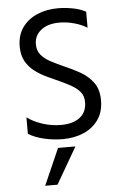

<svg xmlns="http://www.w3.org/2000/svg" viewBox="-61 -723 646 1008"><g transform="rotate(-5 262.0 -218.5)"><path d="M429.5 -648.7V-564Q403.6 -581.2 363.5 -592.6Q323.5 -603.9 284.4 -603.9Q223.1 -603.9 187.3 -575.5Q151.5 -547.2 151.5 -501.1Q151.5 -467.3 170.4 -444.8Q189.3 -422.3 220.6 -405.8Q251.9 -389.4 287.8 -373.2Q330.6 -355.2 371.6 -332.2Q412.6 -309.1 439.6 -272.9Q466.6 -236.7 466.6 -178.6Q466.6 -117.8 437.7 -76.6Q408.8 -35.3 359.7 -14.1Q310.6 7.2 249.3 7.2Q201.2 7.2 153.2 -3.7Q105.1 -14.6 68.7 -36.4V-123.4Q102.1 -98.5 149.8 -83.1Q197.5 -67.7 246.9 -67.7Q309.5 -67.7 346 -95.7Q382.4 -123.7 382.4 -176.6Q382.4 -207.9 366 -228.6Q349.6 -249.4 322.1 -265.3Q294.7 -281.3 261.2 -296.2Q227.9 -311.3 193.3 -327.4Q158.7 -343.5 129.9 -365.6Q101.1 -387.7 83.5 -419.4Q65.9 -451.1 65.9 -496.6Q65.9 -556 95.1 -596.8Q124.4 -637.7 173.7 -658.6Q223 -679.6 282.4 -679.6Q318.8 -679.6 358.5 -672.5Q398.2 -665.4 429.5 -648.7ZM135.6 243 220 51H311.8L200.5 243Z"/></g></svg>

Font: Hind Variable Light
Style: Regular
Weight: 300
Designer: Manushi Parikh, Satya Rajpurohit
Foundry: Indian Type Foundry
Version: Version 3.000